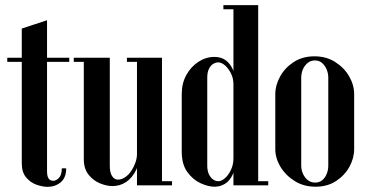

<svg xmlns="http://www.w3.org/2000/svg" viewBox="-20 -719 1431 745"><path d="M64.5 -608.2 162.5 -640.5V-54.5Q162.5 -34.8 168.8 -26.1Q175 -17.5 186.8 -17.5Q197.8 -17.5 208.8 -28.8Q219.8 -40 219.8 -65.8H236.8Q236.8 -29.2 215.4 -11.6Q194 6 165 6Q145.8 6 122.4 -2Q99 -10 81.8 -30.1Q64.5 -50.2 64.5 -85.2ZM162.5 -479V-495H248.8V-479ZM8.2 -479V-495H64.5V-479Z M523.8 -477.5V-135.8Q523.8 -92 508.9 -60.8Q494 -29.5 470 -13.2Q446 3 416.2 3Q394 3 368.1 -7.5Q342.2 -18 323.8 -41Q305.2 -64 305.2 -101.2V-495H406V-75Q406 -49.2 415 -35.6Q424 -22 437.5 -22Q452.5 -22 466.2 -31.8Q480 -41.5 490 -56.8Q500 -72 505.8 -89Q511.5 -106 511.5 -121.2V-477.5ZM608.5 -495V0H511.5V-495ZM511.5 -495V-479H472.5V-495ZM647.5 -16V0H608.5V-16ZM305.2 -495V-479H266.2V-495Z M981.8 0V-699H885.8V0ZM885.8 -683V-699H846.8V-683ZM1020.8 0V-16H981.8V0ZM885.8 -391.2V-104.8Q885.8 -80.2 876.2 -60.1Q866.8 -40 853.2 -27.9Q839.8 -15.8 826.8 -15.8Q816.8 -15.8 806.9 -22.6Q797 -29.5 790.6 -42.9Q784.2 -56.2 784.2 -76.8V-418Q784.2 -438.8 790.8 -451.9Q797.2 -465 807.1 -471Q817 -477 826.5 -477Q839.2 -477 852.8 -465.5Q866.2 -454 876 -434.6Q885.8 -415.2 885.8 -391.2ZM893.5 -98V-396.2Q893.5 -425.8 883.9 -448.5Q874.2 -471.2 856.4 -484.8Q838.5 -498.2 811.8 -498.2Q779 -498.2 749.9 -479.2Q720.8 -460.2 703 -428Q685.2 -395.8 685.2 -354.5V-130.5Q685.2 -81.2 707 -51.4Q728.8 -21.5 758.5 -8Q788.2 5.5 812.5 5.5Q835 5.5 853.2 -6Q871.5 -17.5 882.5 -40.8Q893.5 -64 893.5 -98Z M1048.2 -140.5Q1048.2 -105.2 1068.2 -71.9Q1088.2 -38.5 1123.5 -16.5Q1158.8 5.5 1204.5 5.5Q1250.2 5.5 1283.9 -16.5Q1317.5 -38.5 1335.9 -72Q1354.2 -105.5 1354.2 -140.5V-353.8Q1354.2 -389 1334.8 -422.8Q1315.2 -456.5 1280.5 -478.5Q1245.8 -500.5 1200 -500.5Q1153.5 -500.5 1119.4 -478.1Q1085.2 -455.8 1066.8 -422Q1048.2 -388.2 1048.2 -353.8ZM1148.8 -418Q1148.8 -434.2 1155 -449.2Q1161.2 -464.2 1173.4 -474.4Q1185.5 -484.5 1202.2 -484.5Q1218.5 -484.5 1230 -474.4Q1241.5 -464.2 1247.6 -449.2Q1253.8 -434.2 1253.8 -418V-76.2Q1253.8 -60.2 1248 -45.1Q1242.2 -30 1230.8 -20.2Q1219.2 -10.5 1203 -10.5Q1186.2 -10.5 1174.1 -20.2Q1162 -30 1155.4 -45.1Q1148.8 -60.2 1148.8 -76.2Z"/></svg>

Font: Emberly Black
Style: Regular
Weight: 900
Designer: Rajesh Rajput
Foundry: Rajesh Rajput
Version: Version 1.000